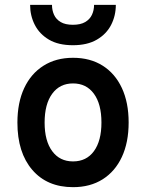

<svg xmlns="http://www.w3.org/2000/svg" viewBox="-20 -762 604 794"><path d="M282 12Q175 12 113.5 -59.5Q52 -131 52 -255Q52 -337.5 80 -397.5Q108 -457.5 159.8 -490.2Q211.5 -523 282 -523Q353 -523 404.5 -490.5Q456 -458 484 -398Q512 -338 512 -255.5Q512 -173 484 -113Q456 -53 404.5 -20.5Q353 12 282 12ZM282 -94.5Q337.5 -94.5 368.5 -137Q399.5 -179.5 399.5 -255.5Q399.5 -332 368.2 -374.5Q337 -417 282 -417Q227 -417 195.8 -374.2Q164.5 -331.5 164.5 -255Q164.5 -179.5 195.8 -137Q227 -94.5 282 -94.5ZM281.5 -575Q221.5 -575 182.5 -598Q143.5 -621 124 -659Q104.5 -697 104.5 -742H195Q195 -719.5 203.5 -700.8Q212 -682 231 -670.8Q250 -659.5 281.5 -659.5Q313 -659.5 332.2 -670.8Q351.5 -682 360.2 -700.8Q369 -719.5 369 -742H459Q459 -697 439.5 -659Q420 -621 380.5 -598Q341 -575 281.5 -575Z"/></svg>

Font: Overpass SemiBold
Style: Regular
Weight: 600
Designer: Delve Withrington, Dave Bailey, Thomas Jockin
Foundry: Delve Fonts LLC
Version: Version 4.000